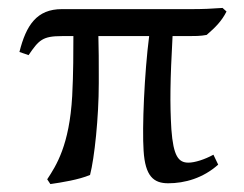

<svg xmlns="http://www.w3.org/2000/svg" viewBox="-20 -452 615 484"><path d="M136 -361H165C165 -326 165 -266 162 -210C155 -86 122 -35 99 0L107 12C135 8 179 1 207 -11C218 -53 229 -156 229 -242C229 -249 229 -256 229 -264C229 -295 229 -329 228 -361H356C344 -268 338 -130 342 -72C346 -8 367 10 404 10C446 10 492 -3 530 -37L518 -62C496 -50 471 -42 455 -42C430 -42 417 -58 412 -126C408 -192 409 -250 415 -361H454C470 -361 486 -361 501 -364C523 -383 539 -399 551 -423L541 -432C515 -430 490 -429 464 -429H136C73 -429 46 -389 29 -321L52 -313C78 -351 87 -361 136 -361Z"/></svg>

Font: Libertinus Sans
Style: Regular
Weight: 400
Designer: Philipp H. Poll, Khaled Hosny
Foundry: Caleb Maclennan
Version: Version 7.050;RELEASE